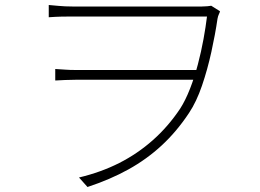

<svg xmlns="http://www.w3.org/2000/svg" viewBox="-20 -720 1040 768"><path d="M175 -700Q188 -699 214 -696.5Q240 -694 269 -694Q287 -694 328 -694Q369 -694 424 -694Q479 -694 538 -694Q597 -694 649.5 -694Q702 -694 739 -694Q776 -694 788 -694Q800 -694 809 -695Q818 -696 825 -697L860 -675Q859 -670 855.5 -663Q852 -656 850 -645Q841 -583 825.5 -512.5Q810 -442 788 -377.5Q766 -313 736 -268Q687 -194 627 -138.5Q567 -83 494 -42.5Q421 -2 330 28L296 -10Q384 -31 457 -68Q530 -105 591.5 -159.5Q653 -214 701 -286Q722 -319 740 -365Q758 -411 771.5 -462.5Q785 -514 794 -563.5Q803 -613 808 -654Q793 -654 752.5 -654Q712 -654 657 -654Q602 -654 542 -654Q482 -654 426.5 -654Q371 -654 329 -654Q287 -654 269 -654Q247 -654 225 -653.5Q203 -653 175 -651ZM780 -401Q765 -401 726.5 -401Q688 -401 637 -401Q586 -401 530 -401Q474 -401 423 -401Q372 -401 335 -401Q298 -401 284 -401Q260 -401 240.5 -400Q221 -399 201 -398V-444Q220 -443 239.5 -441.5Q259 -440 283 -440Q297 -440 335 -440Q373 -440 425 -440Q477 -440 533.5 -440Q590 -440 642 -440Q694 -440 732.5 -440Q771 -440 787 -440Z"/></svg>

Font: Noto Sans SC Thin ExtraLight
Style: Regular
Weight: 250
Version: Version 2.004-H2;hotconv 1.0.118;makeotfexe 2.5.65603